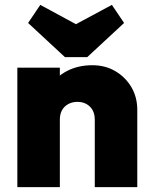

<svg xmlns="http://www.w3.org/2000/svg" viewBox="-20 -766 623 786"><path d="M368 0V-276Q368 -310 348 -329.5Q328 -349 297 -349Q276 -349 259.5 -340Q243 -331 234 -315Q225 -299 225 -276L157 -308Q157 -367 183 -409.5Q209 -452 254.5 -475.5Q300 -499 358 -499Q411 -499 452.5 -474.5Q494 -450 518 -409Q542 -368 542 -316V0ZM51 0V-489H225V0ZM438 -746 488 -672 337 -532H246L95 -672L145 -746L359 -630H222Z"/></svg>

Font: Outfit ExtraBold
Style: Regular
Weight: 800
Designer: Rodrigo Fuenzalida
Foundry: fragTYPE
Version: Version 1.100;gftools[0.9.27]